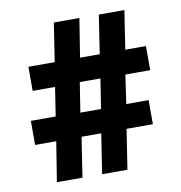

<svg xmlns="http://www.w3.org/2000/svg" viewBox="-74 -701 725 769"><g transform="rotate(-10 289.0 -316.0)"><path d="M36 -162H122L96 0H200L225 -162H305L280 0H383L408 -162H515V-260H424L441 -377H542V-475H458L482 -632H378L354 -475H274L299 -632H195L171 -475H64V-377H155L137 -260H36ZM340 -379 321 -258H237L256 -379Z"/></g></svg>

Font: Noto Sans Oriya Cond Bold
Style: Bold
Weight: 700
Width: 3
Designer: Amélie Bonet and Sol Matas
Foundry: Google LLC
Version: Version 2.006